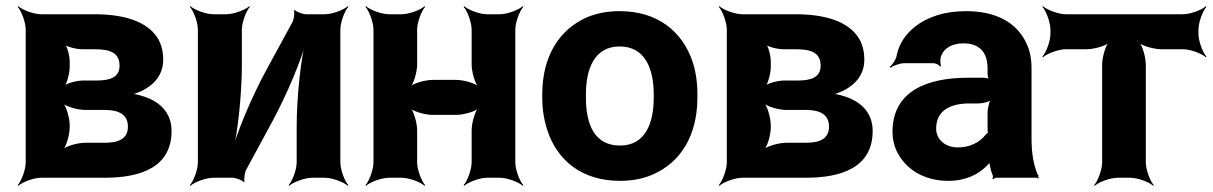

<svg xmlns="http://www.w3.org/2000/svg" viewBox="-20 -574 3916 620"><path d="M507 -381C507 -406 502 -427 492 -446C458 -506 379 -528 284 -528H113C89 -528 52 -542 39 -554L37 -552C49 -539 63 -502 63 -478V-50C63 -26 49 11 37 24L39 26C52 14 89 0 113 0H318C436 0 534 -35 534 -151C534 -215 490 -250 436 -265C424 -269 407 -272 397 -271L398 -267C408 -268 426 -275 439 -281C477 -300 507 -332 507 -381ZM393 -165C393 -125 362 -113 318 -113H255C231 -113 191 -102 179 -89L181 -87C194 -99 205 -139 205 -163V-169C205 -193 194 -233 181 -245L179 -243C191 -230 231 -219 255 -219H318C363 -219 393 -205 393 -165ZM366 -362C366 -324 335 -314 292 -314H249C228 -314 193 -305 182 -294L185 -291C196 -302 205 -337 205 -358V-376C205 -394 197 -426 187 -436L184 -433C194 -423 226 -415 245 -415H284C332 -415 366 -406 366 -362Z M924 -502 839 -346C793 -261 744 -146 726 -75L730 -74C748 -145 761 -269 761 -366V-478C761 -502 775 -539 787 -552L785 -554C772 -542 735 -528 711 -528H669C645 -528 608 -542 595 -554L593 -552C605 -539 619 -502 619 -478V-50C619 -26 605 11 593 24L595 26C608 14 645 0 669 0H731C741 0 763 8 767 14L770 12C767 6 770 -17 775 -26L860 -183C906 -268 955 -383 972 -453L969 -454C951 -384 938 -260 938 -163V-50C938 -26 924 11 912 24L914 26C927 14 964 0 988 0H1029C1053 0 1090 14 1103 26L1105 24C1093 11 1079 -26 1079 -50V-478C1079 -502 1093 -539 1105 -552L1103 -554C1090 -542 1053 -528 1029 -528H968C958 -528 936 -536 932 -542L929 -540C932 -533 929 -511 924 -502Z M1644 -50V-478C1644 -502 1658 -539 1670 -552L1668 -554C1655 -542 1618 -528 1594 -528H1553C1529 -528 1492 -542 1479 -554L1477 -552C1489 -539 1503 -502 1503 -478V-366C1503 -342 1514 -302 1527 -290L1529 -292C1517 -305 1477 -316 1453 -316H1377C1353 -316 1313 -305 1301 -292L1303 -290C1316 -302 1327 -342 1327 -366V-478C1327 -502 1341 -539 1353 -552L1351 -554C1338 -542 1301 -528 1277 -528H1236C1212 -528 1175 -542 1162 -554L1160 -552C1172 -539 1186 -502 1186 -478V-50C1186 -26 1172 11 1160 24L1162 26C1175 14 1212 0 1236 0H1277C1301 0 1338 14 1351 26L1353 24C1341 11 1327 -26 1327 -50V-153C1327 -177 1316 -217 1303 -229L1301 -227C1313 -214 1353 -203 1377 -203H1453C1477 -203 1517 -214 1529 -227L1527 -229C1514 -217 1503 -177 1503 -153V-50C1503 -26 1489 11 1477 24L1479 26C1492 14 1529 0 1553 0H1594C1618 0 1655 14 1668 26L1670 24C1658 11 1644 -26 1644 -50Z M1731 -269V-259C1731 -220 1737 -185 1748 -152C1779 -58 1857 10 1982 10C2022 10 2058 3 2089 -11C2176 -49 2232 -134 2232 -259V-269C2232 -308 2227 -343 2216 -376C2184 -470 2106 -538 1981 -538C1941 -538 1906 -531 1875 -518C1787 -479 1731 -394 1731 -269ZM2091 -269V-259C2091 -176 2064 -104 1982 -104C1898 -104 1872 -175 1872 -259V-269C1872 -351 1899 -424 1981 -424C2063 -424 2091 -352 2091 -269Z M2771 -381C2771 -406 2766 -427 2756 -446C2722 -506 2643 -528 2548 -528H2377C2353 -528 2316 -542 2303 -554L2301 -552C2313 -539 2327 -502 2327 -478V-50C2327 -26 2313 11 2301 24L2303 26C2316 14 2353 0 2377 0H2582C2700 0 2798 -35 2798 -151C2798 -215 2754 -250 2700 -265C2688 -269 2671 -272 2661 -271L2662 -267C2672 -268 2690 -275 2703 -281C2741 -300 2771 -332 2771 -381ZM2657 -165C2657 -125 2626 -113 2582 -113H2519C2495 -113 2455 -102 2443 -89L2445 -87C2458 -99 2469 -139 2469 -163V-169C2469 -193 2458 -233 2445 -245L2443 -243C2455 -230 2495 -219 2519 -219H2582C2627 -219 2657 -205 2657 -165ZM2630 -362C2630 -324 2599 -314 2556 -314H2513C2492 -314 2457 -305 2446 -294L2449 -291C2460 -302 2469 -337 2469 -358V-376C2469 -394 2461 -426 2451 -436L2448 -433C2458 -423 2490 -415 2509 -415H2548C2596 -415 2630 -406 2630 -362Z M3311 -128V-352C3311 -383 3306 -410 3295 -433C3264 -501 3197 -538 3099 -538C3030 -538 2974 -519 2935 -488C2908 -467 2884 -436 2876 -397C2874 -382 2862 -365 2853 -358L2856 -355C2864 -362 2886 -370 2901 -370H2994C3002 -370 3013 -364 3016 -359L3019 -361C3016 -366 3016 -383 3018 -390C3027 -419 3055 -434 3091 -434C3144 -434 3169 -404 3169 -353V-338C3169 -331 3171 -318 3175 -314L3178 -317C3174 -321 3161 -323 3154 -323H3106C2972 -323 2862 -279 2862 -148C2862 -125 2867 -104 2876 -85C2903 -30 2961 10 3042 10C3099 10 3140 -11 3168 -40C3172 -44 3178 -50 3179 -54L3175 -55C3174 -51 3176 -43 3177 -37C3179 -26 3182 -16 3186 -7C3187 -5 3186 1 3185 3L3188 5C3189 3 3193 0 3196 0H3328C3330 0 3332 2 3333 3L3335 1C3334 0 3332 -2 3332 -4C3332 -5 3334 -7 3334 -7L3331 -10C3317 -43 3311 -80 3311 -128ZM3003 -159C3003 -218 3050 -240 3111 -240H3140C3154 -240 3178 -246 3185 -253L3182 -256C3175 -249 3169 -225 3169 -211V-162C3169 -159 3169 -145 3171 -143L3174 -146C3172 -148 3164 -141 3162 -138C3144 -115 3113 -98 3073 -98C3034 -98 3003 -122 3003 -159Z M3850 -465V-478C3850 -502 3864 -539 3876 -552L3874 -554C3861 -542 3824 -528 3800 -528H3422C3398 -528 3361 -542 3348 -554L3346 -552C3358 -539 3372 -502 3372 -478V-465C3372 -441 3358 -404 3346 -391L3348 -389C3361 -401 3398 -415 3422 -415H3489C3513 -415 3553 -426 3565 -439L3563 -441C3550 -429 3539 -389 3539 -365V-50C3539 -26 3525 11 3513 24L3515 26C3528 14 3565 0 3589 0H3630C3654 0 3691 14 3704 26L3706 24C3694 11 3680 -26 3680 -50V-365C3680 -389 3669 -429 3656 -441L3654 -439C3666 -426 3706 -415 3730 -415H3800C3824 -415 3861 -401 3874 -389L3876 -391C3864 -404 3850 -441 3850 -465Z"/></svg>

Font: Asimov
Style: Edge
Weight: 500
Designer: Google
Version: Version 2.000980: 2014